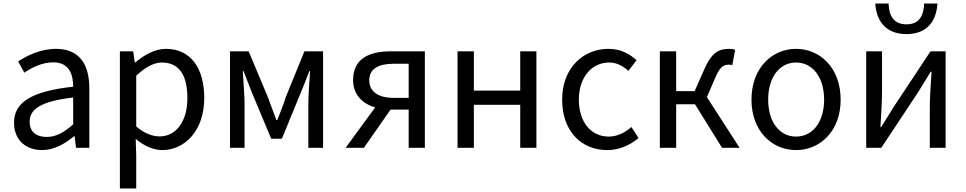

<svg xmlns="http://www.w3.org/2000/svg" viewBox="-20 -832 5436 1081"><path d="M217 13C284 13 345 -22 397 -65H400L408 0H483V-334C483 -469 428 -557 295 -557C207 -557 131 -518 82 -486L117 -423C160 -452 217 -481 280 -481C369 -481 392 -414 392 -344C161 -318 59 -259 59 -141C59 -43 126 13 217 13ZM243 -61C189 -61 147 -85 147 -147C147 -217 209 -262 392 -283V-132C339 -85 295 -61 243 -61Z M655 229H747V45L744 -50C793 -9 845 13 894 13C1018 13 1130 -94 1130 -280C1130 -448 1054 -557 914 -557C851 -557 790 -521 741 -480H739L730 -543H655ZM879 -64C843 -64 795 -78 747 -120V-406C799 -454 846 -480 891 -480C995 -480 1035 -400 1035 -279C1035 -145 969 -64 879 -64Z M1275 0H1357V-245C1357 -293 1350 -376 1347 -432H1351C1367 -390 1385 -344 1401 -304L1507 -51H1567L1671 -304C1687 -344 1706 -389 1722 -432H1726C1722 -376 1716 -293 1716 -245V0H1799V-543H1694L1590 -288C1576 -242 1558 -199 1541 -156H1536C1521 -199 1503 -242 1487 -288L1380 -543H1275Z M2196 -281C2110 -281 2059 -316 2059 -380C2059 -444 2110 -473 2196 -473H2281V-281ZM1926 0H2029L2179 -215H2281V0H2372V-543H2180C2059 -543 1968 -502 1968 -382C1968 -297 2022 -248 2092 -227Z M2556 0H2648V-242H2909V0H3000V-543H2909V-322H2648V-543H2556Z M3399 13C3464 13 3526 -13 3575 -55L3535 -117C3501 -87 3457 -63 3407 -63C3307 -63 3239 -146 3239 -271C3239 -396 3311 -480 3410 -480C3452 -480 3487 -461 3518 -433L3564 -493C3526 -527 3477 -557 3406 -557C3266 -557 3145 -452 3145 -271C3145 -91 3255 13 3399 13Z M3695 0H3787V-245H3893L4045 0H4144L3960 -285L4007 -394C4034 -459 4056 -468 4085 -468C4093 -468 4097 -467 4103 -465L4119 -551C4111 -555 4099 -557 4087 -557C4028 -557 3988 -539 3945 -441L3891 -319H3787V-543H3695Z M4462 13C4595 13 4713 -91 4713 -271C4713 -452 4595 -557 4462 -557C4329 -557 4211 -452 4211 -271C4211 -91 4329 13 4462 13ZM4462 -63C4368 -63 4305 -146 4305 -271C4305 -396 4368 -480 4462 -480C4556 -480 4620 -396 4620 -271C4620 -146 4556 -63 4462 -63Z M4857 0H4942L5148 -311C5168 -344 5199 -394 5220 -428H5225C5220 -357 5215 -285 5215 -227V0H5304V-543H5219L5013 -232C4993 -199 4962 -149 4941 -116H4937C4941 -186 4946 -259 4946 -316V-543H4857ZM5084 -640C5209 -640 5253 -725 5258 -812H5183C5181 -748 5158 -695 5084 -695C5008 -695 4985 -748 4983 -812H4908C4913 -725 4958 -640 5084 -640Z"/></svg>

Font: Noto Sans CJK JP
Style: Regular
Weight: 400
Designer: Ryoko NISHIZUKA 西塚涼子 (kana, bopomofo & ideographs); Paul D. Hunt (Latin, Greek & Cyrillic); Sandoll Communications 산돌커뮤니
Foundry: Adobe
Version: Version 2.004;hotconv 1.0.118;makeotfexe 2.5.65603